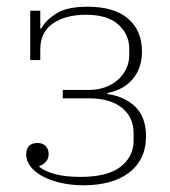

<svg xmlns="http://www.w3.org/2000/svg" viewBox="-20 -540 507 572"><path d="M230 12Q192 12 160 4.5Q128 -3 105.5 -15.5Q83 -28 70.5 -44.5Q58 -61 58 -79Q58 -114 92 -114Q108 -114 116.5 -104.5Q125 -95 125 -81Q125 -56 97 -45V-43Q115 -29 145 -21Q175 -13 220 -13Q300 -13 339 -43Q378 -73 378 -122V-143Q378 -191 343 -219Q308 -247 246 -247H167V-272H244Q271 -272 293 -280Q315 -288 331 -302Q347 -316 356 -335Q365 -354 365 -375V-395Q365 -437 333 -466.5Q301 -496 236 -496Q175 -496 137.5 -470Q100 -444 100 -393V-361H70V-508H100V-455H103Q117 -481 149 -500.5Q181 -520 241 -520Q320 -520 361.5 -484.5Q403 -449 403 -387Q403 -337 375.5 -304.5Q348 -272 300 -263V-260Q353 -252 384 -221Q415 -190 415 -134Q415 -98 401.5 -70.5Q388 -43 363 -24.5Q338 -6 304 3Q270 12 230 12Z"/></svg>

Font: IBM Plex Serif ExtLt
Style: Regular
Weight: 200
Designer: Mike Abbink, Paul van der Laan, Pieter van Rosmalen
Foundry: Bold Monday
Version: Version 3.001